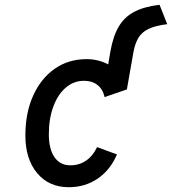

<svg xmlns="http://www.w3.org/2000/svg" viewBox="-20 -770 718 802"><path d="M267 12Q184.5 12 135.2 -46.8Q86 -105.5 86 -204Q86 -298.5 118.5 -370.5Q151 -442.5 208.5 -482.8Q266 -523 342 -523Q367 -523 389.8 -517.2Q412.5 -511.5 432 -501L441 -554.5Q452.5 -619.5 476.5 -659.8Q500.5 -700 541.8 -721.2Q583 -742.5 646.5 -750L678.5 -669Q628.5 -663 600 -649Q571.5 -635 557.5 -611Q543.5 -587 537 -550L510 -396.5L417 -364.5Q409.5 -397.5 387.2 -415Q365 -432.5 331 -432.5Q288 -432.5 254.8 -404Q221.5 -375.5 202.8 -325Q184 -274.5 184 -209Q184 -147.5 207.5 -113.5Q231 -79.5 273.5 -79.5Q311 -79.5 339.5 -99Q368 -118.5 385.5 -155.5L468.5 -125Q441 -60 388.2 -24Q335.5 12 267 12Z"/></svg>

Font: Overpass Medium
Style: Italic
Weight: 500
Italic angle: -10°
Designer: Delve Withrington, Dave Bailey, Thomas Jockin
Foundry: Delve Fonts LLC
Version: Version 4.000